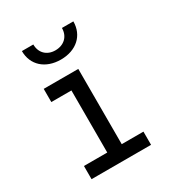

<svg xmlns="http://www.w3.org/2000/svg" viewBox="-183 -910 967 1034"><g transform="rotate(-30 300.0 -392.5)"><path d="M265 -640C361 -640 425 -698 425 -785H354C354 -733 318 -698 264 -698C211 -698 176 -733 176 -785H105C105 -698 169 -640 265 -640ZM455 0V-82H320V-550H105V-468H230V-82H85V0Z"/></g></svg>

Font: Tekne LDO
Style: Regular
Weight: 400
Monospace: yes
Designer: Alessio Laiso, Mario Rullo, Paolo Rosset
Foundry: Alessio Laiso
Version: Version 1.000;hotconv 1.0.109;makeotfexe 2.5.65596